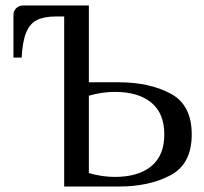

<svg xmlns="http://www.w3.org/2000/svg" viewBox="-20 -680 744 700"><path d="M214 -620H184Q140 -620 114 -606.5Q88 -593 75 -560.5Q62 -528 59 -470H29V-625Q29 -640 39 -650Q49 -660 64 -660H304V-380H414Q524 -380 601.5 -339Q679 -298 679 -190Q679 -82 601.5 -41Q524 0 414 0H214ZM579 -190Q579 -267 531.5 -306Q484 -345 399 -345Q352 -345 304 -331V-49Q352 -35 399 -35Q484 -35 531.5 -74Q579 -113 579 -190Z"/></svg>

Font: Philosopher
Style: Regular
Weight: 400
Designer: Jovanny Lemonad
Foundry: Jovanny Lemonad
Version: Version 2.000